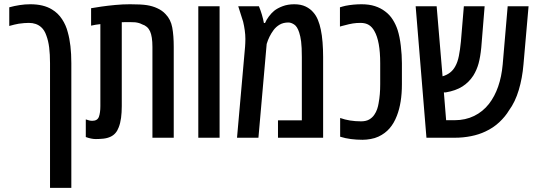

<svg xmlns="http://www.w3.org/2000/svg" viewBox="-20 -660 2577 920"><path d="M219.7 240.2V-357.4Q219.7 -399.9 215.6 -432.6Q211.4 -465.3 202.1 -489.7Q193.4 -515.6 177.2 -529.8Q154.3 -550.3 118.2 -550.3Q105 -550.3 95.5 -549.3Q85.9 -548.3 69.8 -546.4Q50.3 -543 24.4 -535.6V-625Q36.6 -628.4 49.3 -631.1Q62 -633.8 74.7 -635.7Q99.1 -639.6 125.5 -639.6Q188.5 -639.6 229 -614.7Q258.3 -597.2 277.3 -568.1Q296.4 -539.1 304.7 -505.9Q321.8 -446.3 321.8 -357.4V240.2Z M439 6.3Q417.5 6.3 391.1 -3.4V-87.9Q408.7 -81.1 421.9 -81.1Q446.8 -81.1 453.9 -100.3Q460.9 -119.6 460.9 -151.9V-544.4Q449.7 -543.5 438.7 -541.5Q427.7 -539.6 416.5 -537.1V-620.6Q435.1 -624 465.6 -628.4Q496.1 -632.8 532.2 -636.2Q568.4 -639.6 603 -639.6Q656.7 -639.6 684.1 -635.3Q711.4 -630.9 733.4 -620.6Q757.3 -609.9 773.4 -592.3Q798.3 -566.9 805.4 -528.1Q812.5 -489.3 812.5 -435.1V0H710.4V-435.1Q710.4 -484.9 699 -510Q687.5 -535.2 660.6 -543.5Q647.5 -550.8 627.4 -553.2Q619.1 -553.7 603 -554Q586.9 -554.2 563.5 -553.7V-151.9Q563.5 -121.1 560.1 -95.2Q556.6 -69.3 548.8 -49.8Q537.1 -17.6 509.8 -4.9Q494.1 2.4 475.3 4.4Q456.5 6.3 439 6.3Z M930.2 0V-629.9H1032.2V0Z M1115.7 0 1154.3 -436Q1154.8 -443.4 1155.3 -453.6Q1155.8 -463.9 1155.8 -473.1Q1155.8 -493.7 1152.8 -514.6Q1149.9 -535.6 1145 -556.2Q1140.6 -571.8 1135.7 -585.4Q1128.9 -607.4 1121.6 -629.9H1220.7Q1236.8 -590.8 1244.6 -549.8H1250Q1255.9 -564.5 1268.3 -581.1Q1280.8 -597.7 1293.9 -608.4Q1309.1 -620.6 1334 -630.1Q1358.9 -639.6 1390.1 -639.6Q1421.9 -639.6 1444.6 -628.7Q1467.3 -617.7 1481.4 -600.6Q1494.6 -585.9 1503.4 -564.5Q1512.2 -543 1517.1 -518.6Q1522.9 -491.7 1525.6 -457.3Q1528.3 -422.9 1528.3 -387.2V0H1312V-83.5H1426.3V-386.7Q1426.3 -434.6 1422.9 -460.9Q1419.4 -487.3 1413.6 -504.4Q1404.3 -533.2 1389.4 -542.7Q1374.5 -552.2 1362.3 -552.2Q1337.4 -552.2 1320.1 -542Q1302.7 -531.7 1291 -516.1Q1268.6 -485.8 1257.8 -449.2L1218.3 0Z M1717.3 9.8Q1688 9.8 1661.4 6.3Q1634.8 2.9 1609.9 -4.9V-94.7Q1654.3 -78.6 1710 -78.6Q1733.9 -78.6 1749 -87.4Q1764.2 -96.2 1773.4 -109.9Q1782.2 -122.6 1787.1 -137Q1792 -151.4 1793.9 -164.1Q1798.3 -187.5 1800 -209.2Q1801.8 -231 1801.8 -256.3V-357.4Q1801.8 -462.9 1773.9 -511.2Q1763.2 -530.8 1747.3 -540.5Q1731.4 -550.3 1707 -550.3Q1687.5 -550.3 1670.7 -547.6Q1653.8 -544.9 1628.9 -538.1Q1624 -537.1 1619.1 -535.6Q1614.3 -534.2 1608.9 -532.7V-625Q1615.2 -627 1622.1 -628.9Q1628.9 -630.9 1635.7 -632.3Q1673.3 -639.6 1712.4 -639.6Q1749 -639.6 1776.6 -630.6Q1804.2 -621.6 1825.2 -605.5Q1847.2 -589.4 1862.1 -565.7Q1877 -542 1885.3 -516.1Q1895.5 -483.9 1900.6 -439.9Q1905.8 -396 1905.8 -357.4V-256.3Q1905.8 -167 1881.8 -105.5Q1868.2 -69.8 1846.9 -45.2Q1825.7 -20.5 1793.5 -5.4Q1776.9 2.4 1756.1 6.1Q1735.4 9.8 1717.3 9.8Z M2023.4 0 1971.7 -629.9H2072.3L2100.6 -294.4Q2142.6 -306.6 2161.6 -342.3Q2172.9 -362.3 2178.7 -391.6Q2184.6 -420.9 2188.5 -460.9L2202.6 -629.9H2302.2L2286.1 -432.1Q2281.7 -387.2 2273.2 -356Q2264.6 -324.7 2248 -297.9Q2227.1 -265.6 2195.6 -245.6Q2164.1 -225.6 2116.2 -217.3Q2113.8 -217.3 2111.3 -217.3Q2108.9 -217.3 2106.9 -217.3L2117.7 -84H2158.7Q2210 -84 2252 -104.5Q2293.9 -125 2323.2 -162.6Q2377.9 -233.4 2388.7 -350.6L2412.6 -629.9H2512.7L2488.3 -351.1Q2482.9 -286.1 2465.8 -228.8Q2448.7 -171.4 2418.9 -130.9Q2401.4 -101.6 2372.6 -74.5Q2343.8 -47.4 2305.7 -29.8Q2274.9 -15.1 2237.1 -7.6Q2199.2 0 2158.7 0Z"/></svg>

Font: Open Sans Condensed SemiBold
Style: Regular
Weight: 600
Width: 3
Designer: Monotype Design Team
Foundry: Monotype Imaging Inc.
Version: Version 3.000; ttfautohint (v1.8.4)